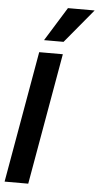

<svg xmlns="http://www.w3.org/2000/svg" viewBox="-64 -1030 548 1068"><g transform="rotate(5 210.0 -496.0)"><path d="M133 -734H265L136 0H4ZM271 -992H420L263 -803H154Z"/></g></svg>

Font: Niramit
Style: Bold Italic
Weight: 700
Italic angle: -10°
Designer: Katatrad Aksorn Co.,Ltd.
Foundry: Cadson Demak Co.,Ltd.
Version: Version 1.001; ttfautohint (v1.6)